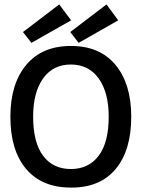

<svg xmlns="http://www.w3.org/2000/svg" viewBox="-20 -838 640 869"><path d="M301 11Q170 11 98.5 -73Q27 -157 27 -310Q27 -458 98.5 -544Q170 -630 301 -630Q432 -630 503 -544Q574 -458 574 -310Q574 -157 503 -72.5Q432 12 301 11ZM301 -73Q381 -73 426.5 -133Q472 -193 472 -310Q472 -420 426.5 -483Q381 -546 301 -546Q220 -546 175 -483Q130 -420 130 -310Q130 -193 175 -133Q220 -73 301 -73ZM336 -644 298 -693 462 -818 515 -746ZM122 -644 84 -693 248 -818 302 -746Z"/></svg>

Font: Inconsolata Expanded SemiBold
Style: Regular
Weight: 600
Width: 7
Monospace: yes
Designer: Raph Levien, Cyreal, Brenton Simpson
Foundry: Raph Levien, Cyreal, Google
Version: Version 3.001; ttfautohint (v1.8.2.53-6de2)